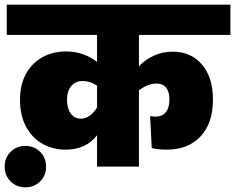

<svg xmlns="http://www.w3.org/2000/svg" viewBox="-49 -716 1010 825"><path d="M548 -431Q575 -460 612.5 -477Q650 -494 692 -494Q772 -494 819 -438.5Q866 -383 866 -289Q866 -186 812.5 -129.5Q759 -73 668 -73Q629 -73 603 -80L596 -217Q608 -215 618 -215Q649 -215 664 -234.5Q679 -254 679 -288Q679 -321 665 -339Q651 -357 623 -357Q587 -357 548 -328V0H368V-135Q321 -73 232 -73Q180 -73 135.5 -97Q91 -121 64 -169.5Q37 -218 37 -288Q37 -352 62.5 -398.5Q88 -445 133 -470Q178 -495 235 -495Q275 -495 309 -482.5Q343 -470 368 -450V-566H-20V-696H941V-566H548ZM368 -254V-348Q337 -368 306 -368Q276 -368 257.5 -346.5Q239 -325 239 -288Q239 -250 255 -228Q271 -206 299 -206Q318 -206 336 -218.5Q354 -231 368 -254ZM-29 0Q-29 -38 -3.5 -63.5Q22 -89 60 -89Q98 -89 123.5 -63.5Q149 -38 149 0Q149 38 123.5 63.5Q98 89 60 89Q22 89 -3.5 63.5Q-29 38 -29 0Z"/></svg>

Font: FiraGO Heavy
Style: Regular
Weight: 900
Designer: bBox Type
Foundry: bBox Type GmbH
Version: Version 1.001